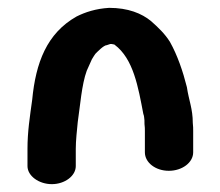

<svg xmlns="http://www.w3.org/2000/svg" viewBox="-20 -487 561 489"><path d="M173 -64V-108C173 -128 176 -156 178 -176C184 -216 188 -272 201 -307L214 -336C218 -343 221 -347 223 -350C227 -354 244 -372 252 -372L261 -375C263 -375 266 -375 269 -374C270 -374 271 -374 272 -373C320 -337 332 -265 345 -197C346 -194 347 -191 347 -189C348 -184 348 -178 348 -171C349 -164 349 -158 349 -153V-99C349 -73 376 -52 410 -52C444 -52 472 -73 472 -99V-153C472 -159 472 -166 471 -174C471 -210 461 -231 456 -265C446 -305 432 -346 413 -380C400 -401 383 -417 365 -433C341 -453 306 -467 258 -467C224 -465 197 -456 175 -445C99 -402 71 -327 62 -233C56 -189 50 -152 50 -108V-64C50 -39 79 -18 112 -18C145 -18 173 -39 173 -64Z"/></svg>

Font: Blanket
Style: Sik
Weight: 700
Foundry: Cannot Into Space Fonts
Version: Version 0.9